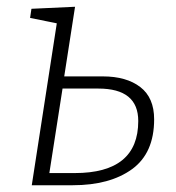

<svg xmlns="http://www.w3.org/2000/svg" viewBox="-20 -548 521 568"><path d="M284 -322Q354 -322 395 -290.5Q436 -259 436 -195Q436 -95 370.5 -47.5Q305 0 195 0H74L148 -479L69 -495L73 -522L202 -528L170 -322ZM201 -36Q389 -36 389 -190Q389 -286 271 -286H165L126 -36Z"/></svg>

Font: Bitter Pro Light
Style: Italic
Weight: 300
Italic angle: -9°
Designer: Sol Matas, and Bitter project Authors
Foundry: Sol Matas
Version: Version 1.010